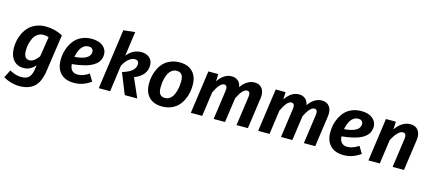

<svg xmlns="http://www.w3.org/2000/svg" viewBox="-66 -1411 5122 2285"><g transform="rotate(15 2495.0 -268.0)"><path d="M335.9 -545.9Q448.2 -545.9 545.9 -493.2L479 -34.2Q459 101.1 393.6 161.1Q328.1 221.2 208 221.2Q159.7 221.2 107.2 206.1Q54.7 190.9 13.2 165L61 68.8Q136.7 110.8 205.1 110.8Q225.1 110.8 241.2 108.2Q257.3 105.5 274.2 97.4Q291 89.4 303.2 75.7Q315.4 62 325.2 38.3Q335 14.6 339.8 -17.1L348.1 -71.8Q286.6 0 205.1 0Q123 0 77.6 -55.4Q32.2 -110.8 32.2 -204.1Q32.2 -251 42 -297.4Q51.8 -343.8 75 -389.2Q98.1 -434.6 132.3 -469Q166.5 -503.4 219 -524.7Q271.5 -545.9 335.9 -545.9ZM333 -442.9Q293 -442.9 261.7 -420.7Q230.5 -398.4 212.9 -362.8Q195.3 -327.1 186.8 -287.4Q178.2 -247.6 178.2 -207Q178.2 -106.9 248 -106.9Q303.7 -106.9 360.8 -186L398.9 -431.2Q368.2 -442.9 333 -442.9Z M1089.8 -402.8Q1089.8 -371.6 1079.6 -345.2Q1069.3 -318.8 1052 -299.3Q1034.7 -279.8 1008.8 -263.7Q982.9 -247.6 954.3 -236.6Q925.8 -225.6 890.1 -216.8Q854.5 -208 821 -202.9Q787.6 -197.8 748.5 -193.8Q753.9 -90.8 847.7 -90.8Q912.1 -90.8 984.9 -140.1L1036.6 -54.2Q939.5 16.1 830.6 16.1Q721.2 16.1 664.1 -43.5Q606.9 -103 606.9 -206.1Q606.9 -252 616.2 -297.4Q625.5 -342.8 647.9 -388.2Q670.4 -433.6 703.1 -468.3Q735.8 -502.9 787.1 -524.4Q838.4 -545.9 900.9 -545.9Q990.7 -545.9 1040.3 -505.1Q1089.8 -464.4 1089.8 -402.8ZM755.9 -284.2Q947.8 -299.8 947.8 -397Q947.8 -417.5 934.1 -432.9Q920.4 -448.2 890.6 -448.2Q860.8 -448.2 836.9 -434.3Q813 -420.4 797.1 -396Q781.2 -371.6 771.5 -344Q761.7 -316.4 755.9 -284.2Z M1378.4 -756.8 1336.4 -455.1Q1410.2 -545.9 1512.7 -545.9Q1576.2 -545.9 1614.3 -511.5Q1652.3 -477.1 1652.3 -420.9Q1652.3 -293 1503.4 -234.9L1606.4 0H1452.6L1349.6 -256.8Q1435.5 -283.2 1471.9 -317.1Q1508.3 -351.1 1508.3 -397.9Q1508.3 -420.4 1495.6 -432.6Q1482.9 -444.8 1460.4 -444.8Q1424.8 -444.8 1386.7 -415.3Q1348.6 -385.7 1317.4 -326.2L1272.5 0H1132.3L1236.3 -741.2Z M1913.1 16.1Q1809.6 16.1 1752.4 -43.5Q1695.3 -103 1695.3 -208Q1695.3 -253.9 1704.3 -298.8Q1713.4 -343.8 1735.1 -389.2Q1756.8 -434.6 1789.1 -468.8Q1821.3 -502.9 1872.3 -524.4Q1923.3 -545.9 1986.3 -545.9Q2089.8 -545.9 2147 -486.1Q2204.1 -426.3 2203.1 -321.8Q2203.1 -276.4 2194.3 -231.7Q2185.5 -187 2164.1 -141.6Q2142.6 -96.2 2110.6 -61.8Q2078.6 -27.3 2027.6 -5.6Q1976.6 16.1 1913.1 16.1ZM1921.9 -90.8Q1953.6 -90.8 1978.8 -107.9Q2003.9 -125 2018.3 -150.6Q2032.7 -176.3 2042.2 -210.2Q2051.8 -244.1 2055.2 -273.4Q2058.6 -302.7 2059.1 -332Q2059.1 -387.7 2038.6 -413.8Q2018.1 -439.9 1977.1 -439.9Q1945.3 -439.9 1920.2 -422.9Q1895 -405.8 1880.4 -379.9Q1865.7 -354 1856.4 -320.1Q1847.2 -286.1 1843.8 -256.6Q1840.3 -227.1 1840.3 -198.2Q1840.3 -142.6 1860.6 -116.7Q1880.9 -90.8 1921.9 -90.8Z M2907.7 -545.9Q2970.2 -545.9 3002.2 -502.2Q3034.2 -458.5 3023.9 -383.8L2969.7 0H2829.6L2879.9 -355Q2885.7 -397.5 2876.2 -413.3Q2866.7 -429.2 2845.7 -429.2Q2791.5 -429.2 2731 -304.2L2688 0H2547.9L2597.7 -355Q2603.5 -397.5 2593.8 -413.3Q2584 -429.2 2564 -429.2Q2534.7 -429.2 2505.1 -393.8Q2475.6 -358.4 2448.7 -298.8L2406.7 0H2266.6L2340.8 -529.8H2462.9L2459 -439.9Q2530.8 -545.9 2626 -545.9Q2672.4 -545.9 2703.9 -519.3Q2735.4 -492.7 2742.7 -443.8Q2774.9 -492.2 2818.1 -519Q2861.3 -545.9 2907.7 -545.9Z M3737.3 -545.9Q3799.8 -545.9 3831.8 -502.2Q3863.8 -458.5 3853.5 -383.8L3799.3 0H3659.2L3709.5 -355Q3715.3 -397.5 3705.8 -413.3Q3696.3 -429.2 3675.3 -429.2Q3621.1 -429.2 3560.5 -304.2L3517.6 0H3377.4L3427.2 -355Q3433.1 -397.5 3423.3 -413.3Q3413.6 -429.2 3393.6 -429.2Q3364.3 -429.2 3334.7 -393.8Q3305.2 -358.4 3278.3 -298.8L3236.3 0H3096.2L3170.4 -529.8H3292.5L3288.6 -439.9Q3360.4 -545.9 3455.6 -545.9Q3502 -545.9 3533.4 -519.3Q3564.9 -492.7 3572.3 -443.8Q3604.5 -492.2 3647.7 -519Q3690.9 -545.9 3737.3 -545.9Z M4412.1 -402.8Q4412.1 -371.6 4401.9 -345.2Q4391.6 -318.8 4374.3 -299.3Q4356.9 -279.8 4331.1 -263.7Q4305.2 -247.6 4276.6 -236.6Q4248 -225.6 4212.4 -216.8Q4176.8 -208 4143.3 -202.9Q4109.9 -197.8 4070.8 -193.8Q4076.2 -90.8 4169.9 -90.8Q4234.4 -90.8 4307.1 -140.1L4358.9 -54.2Q4261.7 16.1 4152.8 16.1Q4043.5 16.1 3986.3 -43.5Q3929.2 -103 3929.2 -206.1Q3929.2 -252 3938.5 -297.4Q3947.8 -342.8 3970.2 -388.2Q3992.7 -433.6 4025.4 -468.3Q4058.1 -502.9 4109.4 -524.4Q4160.6 -545.9 4223.1 -545.9Q4313 -545.9 4362.5 -505.1Q4412.1 -464.4 4412.1 -402.8ZM4078.1 -284.2Q4270 -299.8 4270 -397Q4270 -417.5 4256.3 -432.9Q4242.7 -448.2 4212.9 -448.2Q4183.1 -448.2 4159.2 -434.3Q4135.3 -420.4 4119.4 -396Q4103.5 -371.6 4093.8 -344Q4084 -316.4 4078.1 -284.2Z M4827.6 -545.9Q4892.6 -545.9 4925 -502Q4957.5 -458 4946.8 -380.9L4892.6 0H4752.9L4802.7 -355Q4808.1 -396.5 4798.1 -412.8Q4788.1 -429.2 4765.6 -429.2Q4705.1 -429.2 4636.7 -297.9L4594.7 0H4454.6L4528.8 -529.8H4650.9L4647 -434.1Q4681.6 -486.3 4728.3 -516.1Q4774.9 -545.9 4827.6 -545.9Z"/></g></svg>

Font: FiraGO SemiBold
Style: Italic
Weight: 600
Italic angle: -8°
Designer: bBox Type GmbH
Foundry: bBox Type GmbH
Version: Version 1.001;PS 001.001;hotconv 1.0.88;makeotf.lib2.5.64775